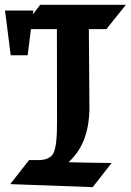

<svg xmlns="http://www.w3.org/2000/svg" viewBox="-20 -772 547 804"><path d="M22.9 -1 101.6 -101.6H140.6Q189 -101.6 204.1 -131.3Q212.4 -148.9 215.8 -182.9Q219.2 -216.8 218.8 -270L218.3 -649.9H70.3L148.4 -752H507.3L425.3 -649.9H352.1L354.5 -315.9Q353.5 -245.6 332.8 -189.9Q312 -134.3 267.1 -92.8Q289.6 -92.3 313.5 -91.6Q337.4 -90.8 361.1 -90.6Q384.8 -90.3 407.2 -90.1Q429.7 -89.8 447.3 -89.4L368.2 11.7ZM119.6 -728 95.7 -540.5H24.9L1 -728Z"/></svg>

Font: IranNastaliq
Style: Regular
Weight: 400
Designer: Hossein Zahedi
Version: Version 1.5